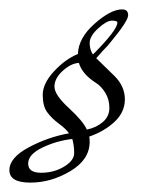

<svg xmlns="http://www.w3.org/2000/svg" viewBox="-41 -350 307 409"><path d="M125 -235Q126 -269 160.5 -299.5Q195 -330 219 -330Q232 -330 232 -317.5Q232 -305 192 -257Q188 -252 183 -247Q178 -242 172.5 -235.5Q167 -229 164 -226Q169 -221 182 -208.5Q195 -196 203 -188Q225 -166 225 -138.5Q225 -111 203 -90.5Q181 -70 149 -59Q150 -56 150 -48Q150 -10 109 14.5Q68 39 23.5 39Q-21 39 -21 12.5Q-21 -14 20 -36Q61 -58 106 -66Q100 -75 84.5 -86.5Q69 -98 59.5 -111Q50 -124 50 -148Q50 -172 74 -198Q98 -224 125 -235ZM144 -74Q164 -78 178 -90Q192 -102 192 -120Q192 -138 183.5 -152Q175 -166 164 -173Q134 -192 127 -216Q110 -215 92.5 -199Q75 -183 75 -165.5Q75 -148 105.5 -120Q136 -92 144 -74ZM113 -54Q79 -50 49 -35.5Q19 -21 19 -1.5Q19 18 46.5 18Q74 18 95.5 5Q117 -8 117 -24Q117 -40 113 -54ZM157 -234Q209 -286 209 -302Q209 -306 197.5 -306Q186 -306 168 -289.5Q150 -273 150 -258.5Q150 -244 157 -234Z"/></svg>

Font: Mr De Haviland
Style: Regular
Weight: 400
Designer: Alejandro Paul
Foundry: Alejandro Paul
Version: Version 1.000